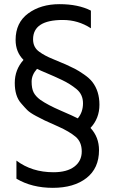

<svg xmlns="http://www.w3.org/2000/svg" viewBox="-20 -700 552 923"><path d="M415 -85Q456 -41 456 22Q456 109 395.5 156Q335 203 234 203Q133 203 59 159V72Q133 128 237 128Q302 128 337.5 101Q373 74 373 28Q373 -18 343 -43Q313 -68 260.5 -91.5Q208 -115 195 -121Q182 -127 153 -142.5Q124 -158 111 -171Q98 -184 81 -204Q51 -238 51 -301.5Q51 -365 93 -412Q55 -450 55 -508Q55 -591 115.5 -635.5Q176 -680 266 -680Q356 -680 417 -649V-564Q356 -604 282 -604Q139 -604 139 -511Q139 -472 169 -451Q195 -432 233.5 -416.5Q272 -401 296.5 -390Q321 -379 339.5 -369.5Q358 -360 384 -342Q410 -324 424 -306Q458 -262 458 -196.5Q458 -131 415 -85ZM354 -131Q379 -161 379 -203.5Q379 -246 348 -271.5Q317 -297 278 -315.5Q239 -334 206.5 -347.5Q174 -361 158 -369Q132 -340 132 -307.5Q132 -275 141.5 -256Q151 -237 174 -220Q210 -195 271.5 -168.5Q333 -142 354 -131Z"/></svg>

Font: Hind Mysuru
Style: Regular
Weight: 400
Designer: Manushi Parikh, Hitesh Malaviya
Foundry: Indian Type Foundry
Version: Version 0.703;PS 1.0;hotconv 1.0.86;makeotf.lib2.5.63406